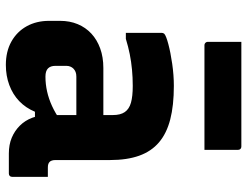

<svg xmlns="http://www.w3.org/2000/svg" viewBox="-112 -702 825 640"><g transform="rotate(90 300.0 -382.5)"><path d="M514 -337Q514 -314 514 -291.5Q514 -269 514 -246Q514 -223 514 -200Q514 -177 514 -155Q514 -149 515.5 -144Q517 -139 520 -136Q523 -133 527.5 -131.5Q532 -130 539 -130Q542 -130 544.5 -130Q547 -130 550 -130H570Q570 -100 570 -70.5Q570 -41 570 -11Q570 -6 567 -3Q564 0 559 0Q554 0 531.5 0Q509 0 492 0Q463 0 440 -9.5Q417 -19 399.5 -36.5Q382 -54 373 -78Q364 -102 364 -131Q364 -161 364 -191Q364 -221 364 -251Q364 -268 364 -283.5Q364 -299 364 -315Q364 -331 364 -347Q364 -372 354 -386.5Q344 -401 323 -407Q302 -413 267 -413Q239 -413 212.5 -410.5Q186 -408 161 -403Q136 -398 110 -390H90Q90 -419 90 -449.5Q90 -480 90 -508Q90 -512 91 -514.5Q92 -517 93 -518Q99 -524 127 -531.5Q155 -539 193 -544.5Q231 -550 267 -550Q332 -550 378.5 -538Q425 -526 455 -500.5Q485 -475 499.5 -434.5Q514 -394 514 -337ZM200 -155Q200 -139 208.5 -130.5Q217 -122 236 -122Q261 -122 285.5 -127.5Q310 -133 334 -144Q358 -155 382 -172V-87H353Q340 -56 317.5 -34.5Q295 -13 264 -1.5Q233 10 197 10Q152 10 119 -8.5Q86 -27 68 -59.5Q50 -92 50 -134V-171Q50 -203 61 -229.5Q72 -256 92.5 -275Q113 -294 142 -304.5Q171 -315 207 -315Q242 -315 275.5 -315Q309 -315 339 -315Q369 -315 395 -315Q404 -315 408.5 -297.5Q413 -280 414 -259Q415 -238 415 -225Q385 -225 355.5 -225Q326 -225 296 -225Q266 -225 236 -225Q227 -225 220.5 -222.5Q214 -220 209 -215Q205 -211 202.5 -205Q200 -199 200 -192ZM120 -775H469Q474 -775 477 -772Q480 -769 480 -764Q480 -745 480 -726.5Q480 -708 480 -690Q480 -672 480 -652H131Q128 -652 125.5 -653.5Q123 -655 121.5 -657.5Q120 -660 120 -663Q120 -683 120 -701Q120 -719 120 -737.5Q120 -756 120 -775Z"/></g></svg>

Font: Recursive ExtraBold
Style: Regular
Weight: 800
Version: Version 1.085